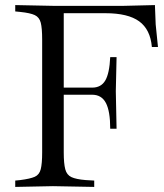

<svg xmlns="http://www.w3.org/2000/svg" viewBox="-20 -733 647 756"><path d="M40 3V-22L60 -24Q99 -29 117 -37Q135 -45 140.5 -67Q146 -89 146 -133V-577Q146 -622 140.5 -643.5Q135 -665 117 -673.5Q99 -682 60 -686L40 -688V-713L188 -710H468L590 -713L593 -637L602 -548H578Q572 -617 528 -649Q484 -681 395 -681H231V-133Q231 -89 237 -66.5Q243 -44 261.5 -35.5Q280 -27 317 -24L351 -22V3L189 0H188ZM414 -226Q414 -295 397 -327.5Q380 -360 343 -360H225V-388H343Q378 -388 394.5 -416Q411 -444 414 -508H439L436 -374L439 -226Z"/></svg>

Font: Baskervville SC
Style: Regular
Weight: 400
Designer: Alexis Faudot, Rémi Forte, Morgane Pierson, Rafael Ribas, Tanguy Vanlaeys, Rosalie Wagner, Thomas Huot-Marchand
Foundry: ANRT
Version: Version 1.100